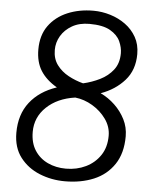

<svg xmlns="http://www.w3.org/2000/svg" viewBox="-58 -906 789 970"><g transform="rotate(5 336.0 -421.5)"><path d="M307 14Q239 14 178.5 -10.5Q118 -35 80 -84.5Q42 -134 42 -209Q42 -302 90.5 -364Q139 -426 226 -455Q171 -487 143.5 -530.5Q116 -574 116 -638Q116 -710 151 -758.5Q186 -807 245 -832Q304 -857 377 -857Q420 -857 462.5 -844Q505 -831 539.5 -806Q574 -781 595 -744Q616 -707 616 -658Q616 -577 569 -524Q522 -471 449 -445Q489 -426 521.5 -395Q554 -364 574 -324.5Q594 -285 594 -239Q594 -153 556 -96.5Q518 -40 453.5 -13Q389 14 307 14ZM356 -487Q400 -497 440.5 -517Q481 -537 507 -570.5Q533 -604 533 -655Q533 -684 519 -715Q505 -746 468 -767.5Q431 -789 362 -789Q311 -789 274.5 -768Q238 -747 218.5 -714Q199 -681 199 -643Q199 -598 222 -567Q245 -536 281 -516.5Q317 -497 356 -487ZM307 -50Q362 -50 407.5 -72Q453 -94 480.5 -135Q508 -176 508 -234Q508 -280 480.5 -318.5Q453 -357 411 -382Q369 -407 323 -412Q233 -399 178.5 -347Q124 -295 124 -221Q124 -165 148.5 -127Q173 -89 214.5 -69.5Q256 -50 307 -50Z"/></g></svg>

Font: Kite One
Style: Regular
Weight: 400
Designer: Eduardo Rodriguez Tunni
Foundry: Eduardo Rodriguez Tunni
Version: Version 1.002; ttfautohint (v1.8.4.7-5d5b);gftools[0.9.23]